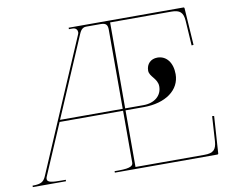

<svg xmlns="http://www.w3.org/2000/svg" viewBox="-82 -864 1163 968"><g transform="rotate(-10 500.0 -380.0)"><path d="M204 -310 378.5 -717.5C384 -730.5 393 -750 414.5 -750H490C516 -750 525 -740.5 525 -715V-310ZM327.5 -760V-752.5H346.5C364 -752.5 371 -740.5 371 -729.5C371 -726 370 -723 369 -720L79.5 -44.5C68 -18 55.5 -7.5 12.5 -7.5H10V0H180V-7.5H160C111 -7.5 85.5 -10 85.5 -28C85.5 -32 86.5 -36 89 -41.5L200 -300H525V-35.5C525 -21 518.5 -7.5 450 -7.5H430V0H955C956.5 0 960 -1 960 -4.5L972.5 -194.5L962.5 -195.5L954.5 -68.5C951.5 -26 936.5 -10 891 -10H537.5V-300H631C743 -300 818 -354.5 818 -436C818 -495 787.5 -534 741.5 -534C707.5 -534 684.5 -511 684.5 -477C684.5 -446 726 -430 726 -389.5C726 -342 688 -310 631 -310H537.5L538 -750H851C895 -750 911.5 -735.5 914.5 -691.5L922.5 -564.5L932.5 -565.5L920 -755.5C920 -757 918.5 -760 915 -760Z"/></g></svg>

Font: ZnikomitNo24
Style: Regular
Weight: 500
Designer: gluk
Foundry: gluk
Version: Version 0.55